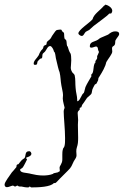

<svg xmlns="http://www.w3.org/2000/svg" viewBox="-122 -549 540 838"><path d="M397 -406C394 -411 388 -412 381 -412C367 -412 359 -405 350 -398C312 -382 316 -384 306 -376C291 -366 270 -368 270 -347C270 -342 274 -341 277 -341C284 -341 292 -346 297 -346C302 -346 305 -343 306 -333C306 -329 310 -324 310 -322C309 -318 302 -304 302 -304C302 -303 302 -302 302 -301C302 -299 302 -297 302 -295C302 -292 294 -283 294 -281C294 -280 295 -279 295 -278C295 -274 292 -276 292 -274C283 -257 289 -233 277 -224C276 -223 276 -223 276 -222C276 -221 277 -218 277 -217V-216C268 -200 258 -185 251 -169C248 -161 247 -150 244 -144C243 -142 238 -139 237 -136C229 -123 225 -108 215 -107V-113C215 -130 209 -146 208 -165C206 -183 208 -203 204 -220C202 -227 196 -229 193 -234C188 -243 187 -248 187 -254C187 -263 189 -271 189 -286C189 -298 188 -311 186 -315C179 -325 177 -335 174 -344C174 -347 171 -347 171 -348C168 -358 170 -364 167 -373C167 -375 161 -378 160 -380C157 -390 159 -399 157 -406C156 -407 150 -411 149 -413C145 -419 150 -418 142 -420C143 -420 127 -419 124 -417C119 -414 108 -395 105 -392C103 -388 101 -384 98 -380C93 -374 88 -372 83 -366C81 -363 82 -357 80 -354C77 -352 71 -351 69 -348C67 -345 67 -339 65 -337C64 -334 60 -332 58 -329C50 -318 49 -312 47 -308C39 -294 25 -285 25 -271C25 -265 31 -266 33 -266C43 -266 39 -277 43 -282C47 -287 52 -291 54 -293C67 -293 60 -306 65 -315C67 -318 74 -322 76 -326C83 -336 87 -348 97 -348C104 -348 112 -332 113 -326C113 -322 116 -323 116 -322C121 -312 120 -298 124 -286C128 -269 134 -242 138 -234C143 -214 142 -196 146 -176C148 -162 153 -147 153 -134C153 -129 152 -124 152 -119C152 -106 160 -82 160 -78C160 -77 156 -71 156 -62C156 -37 162 15 162 54C162 66 162 78 160 86C158 97 154 95 153 101C150 110 150 119 150 126C150 134 150 142 150 147C150 166 138 174 138 183C138 186 139 191 139 195C139 197 139 198 138 199C137 199 130 203 131 203C121 206 120 205 113 207C110 208 110 210 109 210C97 215 81 217 66 217C46 217 26 213 14 210C-6 204 -34 207 -34 192C-34 187 -27 188 -22 181C-16 172 -4 147 -4 147C-4 146 -8 143 -8 140C-8 137 15 135 15 122C15 120 13 111 5 111C-15 111 -8 132 -15 141C-18 144 -25 147 -29 152C-34 157 -36 161 -41 167C-43 169 -44 167 -48 170C-51 173 -49 178 -51 181C-63 196 -69 202 -70 203C-81 220 -102 245 -102 257C-102 262 -99 268 -92 268C-84 268 -73 262 -66 261C-62 261 -61 265 -56 265C-51 265 -51 261 -45 261C-44 261 -42 265 -37 265C-34 265 -32 265 -29 265C-19 267 -11 269 -1 269C7 269 5 266 7 265C10 265 12 269 14 269C47 269 99 267 113 250C113 250 114 250 114 250C116 250 118 250 119 250C122 250 132 238 138 232L174 196C191 180 191 173 200 155C206 144 212 139 212 129C212 124 211 118 211 112C210 99 217 88 218 75C219 67 219 59 219 51C219 31 218 10 218 -4C218 -14 219 -18 219 -25C219 -35 217 -46 217 -55C217 -67 226 -67 226 -72C226 -74 226 -76 226 -77C226 -79 231 -80 233 -81C235 -85 235 -89 237 -92C237 -91 255 -117 258 -122C264 -128 274 -135 277 -140C280 -146 279 -157 284 -165C286 -170 290 -176 292 -180C292 -181 297 -182 299 -184L306 -198C308 -205 306 -208 310 -212C312 -216 329 -240 338 -264C340 -268 340 -273 342 -278C351 -294 368 -313 368 -324C368 -327 367 -332 367 -337C367 -349 374 -345 379 -354C382 -361 380 -368 382 -373C389 -386 398 -393 398 -400C398 -402 398 -404 397 -406ZM364 -491C367 -495 368 -499 368 -502C368 -517 346 -528 337 -529V-527C337 -526 332 -525 331 -523C314 -503 287 -487 282 -465C270 -450 220 -419 220 -403C220 -399 229 -392 235 -392C244 -393 245 -403 252 -410C256 -413 262 -415 267 -418C274 -424 282 -432 287 -436C315 -458 345 -478 354 -489C356 -491 362 -489 364 -491Z"/></svg>

Font: Jim Nightshade
Style: Regular
Weight: 400
Designer: Astigmatic (AOETI)
Foundry: Astigmatic (AOETI)
Version: Version 1.000